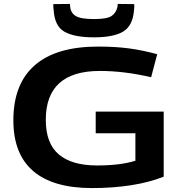

<svg xmlns="http://www.w3.org/2000/svg" viewBox="-20 -947 917 977"><path d="M48 -335Q48 -520 157 -615Q266 -710 479 -710Q568 -710 638 -700.5Q708 -691 780 -671L749 -554Q612 -586 488 -586Q213 -586 213 -337Q213 -217 279.5 -161Q346 -105 474 -105Q591 -105 669 -129V-269H467V-379H813V-48Q740 -19 647.5 -4.5Q555 10 448 10Q250 10 149 -76.5Q48 -163 48 -335ZM458 -757Q360 -757 309 -785Q258 -813 253 -896Q251 -909 251 -926L336 -927Q336 -924 336.5 -920.5Q337 -917 337 -913Q340 -881 365.5 -865.5Q391 -850 458 -850Q524 -850 547.5 -865.5Q571 -881 578 -913Q579 -920 579 -927L663 -926Q664 -909 662 -896Q656 -816 607 -786.5Q558 -757 458 -757Z"/></svg>

Font: Georama Extended SemiBold
Style: Regular
Weight: 600
Width: 7
Designer: Jean-Baptiste Levee
Foundry: Production Type
Version: Version 1.000